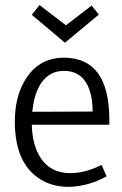

<svg xmlns="http://www.w3.org/2000/svg" viewBox="-20 -723 476 752"><path d="M397.5 -32.2 377.9 -77.1Q313.5 -44.9 255.9 -44.9Q159.2 -44.9 122.1 -137.7Q105.5 -179.7 104.5 -234.4H408.2V-258.8Q406.2 -496.1 231.4 -497.1Q127.9 -497.1 75.2 -404.3Q38.1 -339.8 38.1 -246.1Q38.1 -84 136.7 -21.5Q184.6 8.8 248 8.8Q324.2 7.8 397.5 -32.2ZM230.5 -445.3Q315.4 -445.3 336.9 -347.7Q342.8 -319.3 342.8 -286.1L106.4 -285.2Q119.1 -411.1 193.4 -439.5Q210.9 -445.3 230.5 -445.3ZM234.4 -555.7 367.2 -666 338.9 -701.2 238.3 -624 134.8 -703.1 104.5 -665Z"/></svg>

Font: Yaldevi Colombo
Style: Regular
Weight: 400
Designer: Sol Matas, Denzil Rajitha, Kosala Senevirathne and Pathum Egodawatta
Foundry: Mooniak
Version: Version 1.020 ; ttfautohint (v1.6)